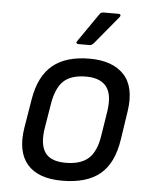

<svg xmlns="http://www.w3.org/2000/svg" viewBox="-51 -738 628 793"><g transform="rotate(5 262.5 -341.5)"><path d="M236 12Q136 12 91 -40.5Q46 -93 62 -193L82 -314Q98 -409 153 -454.5Q208 -500 306 -500Q401 -500 448.5 -449.5Q496 -399 481 -298L463 -179Q448 -79 392.5 -33.5Q337 12 236 12ZM244 -63Q306 -63 338.5 -92Q371 -121 381 -187L397 -288Q408 -359 382.5 -392Q357 -425 298 -425Q236 -425 205 -396Q174 -367 163 -302L146 -199Q135 -132 158 -97.5Q181 -63 244 -63ZM253 -556Q248 -556 246 -559.5Q244 -563 248 -568L329 -685Q335 -695 346 -695H409Q415 -695 416.5 -691Q418 -687 414 -682L318 -566Q309 -556 302 -556Z"/></g></svg>

Font: Sofia Sans Hairline
Style: Italic
Weight: 1
Italic angle: -9°
Designer: Botio Nikoltchev, Ani Petrova
Foundry: lettersoup
Version: Version 4.102